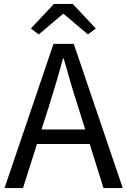

<svg xmlns="http://www.w3.org/2000/svg" viewBox="-20 -956 647 976"><path d="M300 -885H304L427 -781L467 -811L350 -936H254L137 -811L177 -781ZM191 -298 227 -410C253 -493 277 -572 300 -658H304C328 -573 351 -493 378 -410L413 -298ZM506 0H604L355 -733H252L3 0H97L168 -224H436Z"/></svg>

Font: Noto Sans Mono CJK SC Regular
Style: Regular
Weight: 400
Designer: Ryoko NISHIZUKA (kana & ideographs); Paul D. Hunt (Latin, Greek & Cyrillic); Wenlong ZHANG (bopomofo); Sandoll Communica
Foundry: Adobe Systems Incorporated
Version: Version 1.005;PS 1.005;hotconv 1.0.96;makeotf.lib2.5.65012